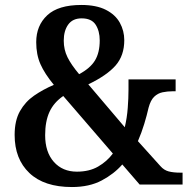

<svg xmlns="http://www.w3.org/2000/svg" viewBox="-20 -744 767 774"><path d="M270 10Q158 10 98.5 -46.5Q39 -103 39 -200Q39 -258 60.5 -296Q82 -334 117.5 -358.5Q153 -383 197 -402Q160 -447 143 -485.5Q126 -524 126 -574Q126 -641 170.5 -682.5Q215 -724 308 -724Q368 -724 406.5 -704.5Q445 -685 463 -652.5Q481 -620 481 -582Q481 -520 446 -480Q411 -440 336 -404L483 -231Q492 -269 495 -309Q498 -349 498 -382V-424H688V-376H675Q655 -376 635.5 -372Q616 -368 601.5 -354Q587 -340 579 -310Q572 -279 561.5 -244.5Q551 -210 536 -175L627 -74Q641 -58 660 -53Q679 -48 707 -48H716V0H543L473 -81Q440 -43 390 -16.5Q340 10 270 10ZM299 -445Q344 -469 363 -500.5Q382 -532 382 -581Q382 -619 365.5 -644.5Q349 -670 309 -670Q273 -670 255 -645Q237 -620 237 -580Q237 -544 252 -513.5Q267 -483 299 -445ZM290 -52Q340 -52 375.5 -72.5Q411 -93 435 -125L235 -357Q197 -331 179.5 -293Q162 -255 162 -199Q162 -131 197 -91.5Q232 -52 290 -52Z"/></svg>

Font: Noto Serif Tamil SemiCondensed SemiBold
Style: Italic
Weight: 600
Width: 4
Italic angle: -12°
Designer: Indian Type Foundry, Tom Grace, and the Monotype Design Team
Foundry: Monotype Imaging Inc.
Version: Version 2.003; ttfautohint (v1.8.4.7-5d5b)